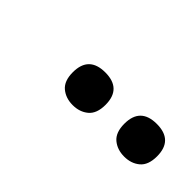

<svg xmlns="http://www.w3.org/2000/svg" viewBox="-14 -700 296 296"><g transform="rotate(45 133.5 -552.5)"><path d="M266.6 -553.2Q266.6 -534.2 256.3 -525.6Q246.1 -517.1 231 -517.1Q215.8 -517.1 205.6 -525.6Q195.3 -534.2 195.3 -553.2Q195.3 -588.4 231 -588.4Q266.6 -588.4 266.6 -553.2ZM154.3 -553.2Q154.3 -534.2 144 -525.6Q133.8 -517.1 118.7 -517.1Q103.5 -517.1 93.3 -525.6Q83 -534.2 83 -553.2Q83 -588.4 118.7 -588.4Q154.3 -588.4 154.3 -553.2Z"/></g></svg>

Font: Meera
Style: Regular
Weight: 400
Designer: Hussain KH and Suresh P for Swathanthra Malayalam Computing (SMC)
Version: 7.0.0+20160512